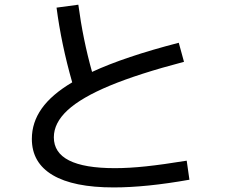

<svg xmlns="http://www.w3.org/2000/svg" viewBox="-20 -778 978 827"><path d="M117.2 -179.7Q117.2 -250.5 159.7 -310.5Q202.1 -370.6 291 -423.3Q244.1 -587.4 223.6 -745.1L317.4 -757.8Q337.4 -607.4 376.5 -468.3Q517.6 -533.7 750 -593.8L772.5 -511.7Q576.7 -460.4 453.4 -409.2Q330.1 -357.9 271 -303.2Q211.9 -248.5 211.9 -186.5Q211.9 -53.7 474.6 -53.7Q535.6 -53.7 608.9 -61.5Q682.1 -69.3 784.2 -85.9L795.9 -3.9Q609.4 29.3 469.7 29.3Q296.4 29.3 206.8 -23.9Q117.2 -77.1 117.2 -179.7Z"/></svg>

Font: Pretendard Medium
Style: Regular
Weight: 500
Designer: Base glyphs from Inter by Rasmus Andersson; Hangeul glyphs from Noto Sans CJK(Source Han Sans) by Jang Soo-young and Kan
Foundry: Kil Hyung-jin
Version: Version 1.309